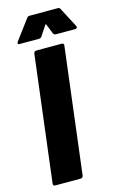

<svg xmlns="http://www.w3.org/2000/svg" viewBox="-133 -938 619 994"><g transform="rotate(-15 177.0 -441.5)"><path d="M23 -12 106 -688Q107 -693 110.5 -696.5Q114 -700 119 -700H257Q262 -700 265 -696.5Q268 -693 267 -688L184 -12Q183 -7 179.5 -3.5Q176 0 171 0H33Q28 0 25 -3.5Q22 -7 23 -12ZM36 -761Q36 -765 39 -769L118 -875Q123 -883 132 -883H285Q294 -883 297 -875L352 -770Q354 -766 354 -764Q354 -760 351 -757.5Q348 -755 344 -755H240Q231 -755 226 -763L205 -816Q202 -821 199 -816L164 -763Q159 -755 149 -755H45Q36 -755 36 -761Z"/></g></svg>

Font: Barlow Semi Condensed ExtraBold
Style: Italic
Weight: 800
Width: 4
Italic angle: -7°
Designer: Jeremy Tribby
Foundry: Tribby Type
Version: Version 1.408